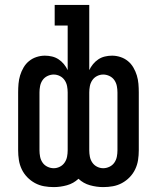

<svg xmlns="http://www.w3.org/2000/svg" viewBox="-20 -755 640 783"><path d="M199 8Q179 8 159.5 4.5Q140 1 122.5 -8.5Q105 -18 91 -32.5Q77 -47 68.5 -65Q60 -83 57 -102.5Q54 -122 54 -142V-378Q54 -396 55.5 -413.5Q57 -431 62 -447.5Q67 -464 76 -479.5Q85 -495 98.5 -506Q112 -517 129 -522.5Q146 -528 163 -528Q178 -528 192.5 -524.5Q207 -521 219 -513Q231 -505 240.5 -493.5Q250 -482 256 -469V-651H203V-735H344V-469Q350 -482 359.5 -493.5Q369 -505 381 -513Q393 -521 407.5 -524.5Q422 -528 437 -528Q454 -528 471 -522.5Q488 -517 501.5 -506Q515 -495 524 -479.5Q533 -464 538 -447.5Q543 -431 544.5 -413.5Q546 -396 546 -378V-142Q546 -122 543 -102.5Q540 -83 531.5 -65Q523 -47 509 -32.5Q495 -18 477.5 -8.5Q460 1 440.5 4.5Q421 8 401 8Q374 8 347 0.5Q320 -7 300 -26Q280 -7 253 0.5Q226 8 199 8ZM401 -69Q414 -69 426.5 -75Q439 -81 446.5 -92Q454 -103 456.5 -116Q459 -129 459 -142V-378Q459 -391 456.5 -404Q454 -417 446.5 -428Q439 -439 426.5 -445Q414 -451 401 -451Q388 -451 376 -445Q364 -439 356.5 -428Q349 -417 346.5 -404Q344 -391 344 -378V-142Q344 -129 346.5 -116Q349 -103 356.5 -92Q364 -81 376 -75Q388 -69 401 -69ZM199 -69Q212 -69 224 -75Q236 -81 243.5 -92Q251 -103 253.5 -116Q256 -129 256 -142V-378Q256 -391 253.5 -404Q251 -417 243.5 -428Q236 -439 224 -445Q212 -451 199 -451Q186 -451 173.5 -445Q161 -439 153.5 -428Q146 -417 143.5 -404Q141 -391 141 -378V-142Q141 -129 143.5 -116Q146 -103 153.5 -92Q161 -81 173.5 -75Q186 -69 199 -69Z"/></svg>

Font: Iosevka HT Medium Extended
Style: Regular
Weight: 500
Width: 7
Monospace: yes
Designer: Belleve Invis
Foundry: Belleve Invis
Version: Version 32.3.0; ttfautohint (v1.8.4)